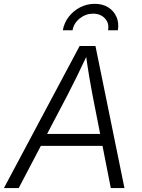

<svg xmlns="http://www.w3.org/2000/svg" viewBox="-40 -963 727 983"><path d="M-20 0 367.7 -727.5H448.7L597.2 0H527.3L433.6 -476.6Q426.3 -513.7 417.2 -567.6Q408.2 -621.6 397.9 -695.8H413.1Q379.4 -624 353 -570.3Q326.7 -516.6 305.7 -476.6L55.7 0ZM140.6 -216.3 150.4 -277.3H518.1L507.8 -216.3ZM444.8 -943.4Q485.4 -943.4 514.2 -925.3Q543 -907.2 556.4 -876.5Q569.8 -845.7 563.5 -808.1H513.2Q520 -844.7 497.1 -868.9Q474.1 -893.1 436.5 -893.1Q399.4 -893.1 368.7 -868.9Q337.9 -844.7 331.5 -808.1H281.7Q288.1 -845.7 311.5 -876.5Q335 -907.2 369.9 -925.3Q404.8 -943.4 444.8 -943.4Z"/></svg>

Font: Inter 17pt Light
Style: Italic
Weight: 300
Italic angle: -9.3988°
Version: Version 4.001;git-66647c0bb